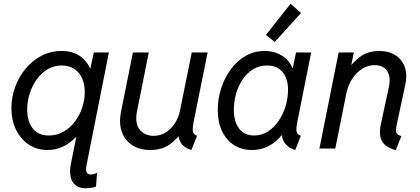

<svg xmlns="http://www.w3.org/2000/svg" viewBox="-20 -800 2260 1034"><path d="M442.4 213.9Q406.2 213.9 386 196.8Q365.7 179.7 359.9 149.9Q354 120.1 361.8 82L391.1 -62.5H376L406.2 -105.5L461.9 -387.7L449.2 -431.6H466.8L485.4 -517.6H566.4L446.3 87.9Q443.8 101.6 443.8 113.3Q443.8 125 449.7 132.3Q455.6 139.6 470.7 139.6Q479.5 139.6 488.3 136.7Q497.1 133.8 502.9 130.9L497.1 204.1Q489.3 208.5 472.9 211.2Q456.5 213.9 442.4 213.9ZM234.9 7.8Q179.2 7.8 135.5 -21Q91.8 -49.8 66.7 -100.8Q41.5 -151.9 41.5 -217.8Q41.5 -276.4 61.5 -331.3Q81.5 -386.2 117.7 -429.9Q153.8 -473.6 203.1 -499.5Q252.4 -525.4 311 -525.4Q370.6 -525.4 409.7 -498.5Q448.7 -471.7 468.3 -425Q487.8 -378.4 487.8 -319.3Q487.8 -260.7 469.7 -202.6Q451.7 -144.5 418.2 -96.9Q384.8 -49.3 338.1 -20.8Q291.5 7.8 234.9 7.8ZM243.2 -70.3Q285.6 -70.3 321 -90.3Q356.4 -110.4 382.3 -144Q408.2 -177.7 422.4 -219.2Q436.5 -260.7 436.5 -303.2Q436.5 -369.1 403.1 -408.2Q369.6 -447.3 312.5 -447.3Q270 -447.3 235.8 -426.8Q201.7 -406.2 177.2 -371.8Q152.8 -337.4 139.6 -295.4Q126.5 -253.4 126.5 -210.4Q126.5 -147 156 -108.6Q185.5 -70.3 243.2 -70.3Z M787.6 7.8Q733.4 7.8 693.6 -17.1Q653.8 -42 636.5 -88.9Q619.1 -135.7 632.3 -201.2L695.8 -517.6H781.2L718.3 -203.1Q704.6 -136.2 732.2 -102.3Q759.8 -68.4 806.6 -68.4Q844.2 -68.4 873.5 -87.2Q902.8 -106 922.4 -137Q941.9 -168 949.2 -204.1L1012.7 -517.6H1098.1L1022.9 -144.5Q1018.1 -119.1 1017.8 -98.6Q1017.6 -78.1 1041 -68.4L1010.7 7.8Q969.2 -4.9 953.1 -32.7Q937 -60.5 942.9 -88.9L976.6 -64.5H914.6L963.4 -96.7Q937 -53.7 895 -22.9Q853 7.8 787.6 7.8Z M1337.4 7.8Q1281.2 7.8 1239.7 -19Q1198.2 -45.9 1175.5 -94.2Q1152.8 -142.6 1152.8 -206.1Q1152.8 -266.6 1170.9 -323.5Q1189 -380.4 1222.2 -426Q1255.4 -471.7 1301.8 -498.5Q1348.1 -525.4 1404.8 -525.4Q1460 -525.4 1500.7 -499Q1541.5 -472.7 1556.2 -428.7L1529.8 -434.6H1591.3L1552.7 -414.1L1574.2 -517.6H1655.8L1581.5 -145.5Q1575.2 -115.7 1576.4 -96.4Q1577.6 -77.1 1600.1 -68.4L1569.8 7.8Q1545.9 0.5 1529.1 -13.4Q1512.2 -27.3 1504.4 -46.1Q1496.6 -64.9 1500.5 -85.9L1534.7 -71.3H1462.4L1521 -108.4Q1486.8 -49.3 1439.7 -20.8Q1392.6 7.8 1337.4 7.8ZM1348.6 -70.3Q1389.6 -70.3 1423.1 -92Q1456.5 -113.8 1481 -149.7Q1505.4 -185.5 1518.3 -229.2Q1531.2 -272.9 1531.2 -316.4Q1531.2 -376 1502 -411.6Q1472.7 -447.3 1418 -447.3Q1376 -447.3 1342.8 -426.8Q1309.6 -406.2 1286.4 -371.8Q1263.2 -337.4 1251.2 -294.7Q1239.3 -252 1239.3 -207Q1239.3 -145 1267.6 -107.7Q1295.9 -70.3 1348.6 -70.3ZM1460 -574.2 1412.1 -611.8 1544.9 -779.8 1601.1 -730Z M2111.3 8.8Q2064.9 -4.4 2046.4 -26.9Q2027.8 -49.3 2026.6 -76.4Q2025.4 -103.5 2030.8 -129.9L2074.2 -331.1Q2085.9 -386.2 2064.7 -417.7Q2043.5 -449.2 1998 -449.2Q1961.4 -449.2 1929.9 -429.2Q1898.4 -409.2 1876.2 -374.8Q1854 -340.3 1845.2 -296.9L1785.6 0H1700.2L1803.7 -517.6H1885.7L1872.1 -452.1H1888.7L1846.7 -412.1Q1878.4 -465.8 1920.9 -495.6Q1963.4 -525.4 2022.5 -525.4Q2074.2 -525.4 2109.9 -502.4Q2145.5 -479.5 2159.9 -439Q2174.3 -398.4 2163.1 -345.7L2118.2 -136.7Q2110.4 -101.6 2114 -87.2Q2117.7 -72.8 2141.6 -67.4Z"/></svg>

Font: Reddit Sans
Style: Italic
Weight: 400
Italic angle: -11.25°
Designer: Stephen Hutchings
Version: Version 1.013